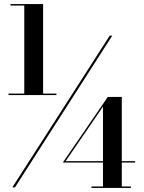

<svg xmlns="http://www.w3.org/2000/svg" viewBox="-20 -826 710 949"><path d="M41 100 522.5 -650H535L54 100ZM22 -356V-363.5H259V-356ZM432 103V95.5H489V-299L304.5 -29.5H648V-22.5H290.5L513 -347H582V95.5H627V103ZM100 -358.5V-798.5H32V-806H193V-358.5Z"/></svg>

Font: Bodoni Moda 18pt
Style: Bold
Weight: 700
Designer: Owen Earl
Foundry: indestructible type
Version: Version 2.004